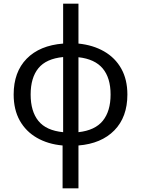

<svg xmlns="http://www.w3.org/2000/svg" viewBox="-20 -780 765 1040"><path d="M405 -760V-544Q484 -536 544 -501.5Q604 -467 637 -408Q670 -349 670 -268Q670 -146 599.5 -74Q529 -2 405 8V240H319V8Q240 1 180 -33.5Q120 -68 87 -127Q54 -186 54 -268Q54 -390 124.5 -462Q195 -534 322 -544V-760ZM322 -471Q230 -462 188 -410.5Q146 -359 146 -268Q146 -177 188 -125Q230 -73 322 -64ZM405 -470V-64Q495 -74 537 -126Q579 -178 579 -268Q579 -358 536.5 -409Q494 -460 405 -470Z"/></svg>

Font: Apis
Style: Regular
Weight: 400
Designer: Monotype Design Team
Foundry: Monotype Imaging Inc.
Version: Version 2.000; build 0001